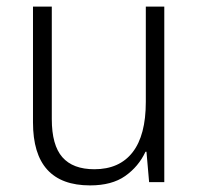

<svg xmlns="http://www.w3.org/2000/svg" viewBox="-20 -552 603 582"><path d="M253 10Q80 10 80 -181V-532H137V-191Q137 -112 169 -75.5Q201 -39 266 -39Q342 -39 382 -90.5Q422 -142 422 -243V-532H478V0H432L424 -92H421Q400 -47 359.5 -18.5Q319 10 253 10Z"/></svg>

Font: Noto Sans Mono SemiCondensed Light
Style: Regular
Weight: 300
Width: 4
Designer: Monotype Design Team
Foundry: Monotype Imaging Inc.
Version: Version 2.014; ttfautohint (v1.8.4.7-5d5b)